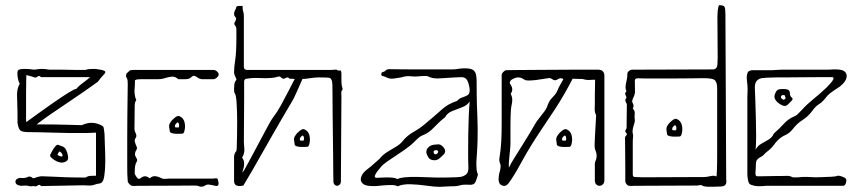

<svg xmlns="http://www.w3.org/2000/svg" viewBox="-20 -720 3321 744"><path d="M114 2Q109 0 103.5 1.5Q98 3 93 1Q85 -1 80 -1Q76 -1 71 -0.5Q66 0 61 0Q40 -3 40 -15Q39 -22 46.5 -27Q54 -32 67 -30Q80 -30 92 -36Q101 -36 107 -30Q108 -29 110 -29.5Q112 -30 113 -30Q131 -37 143 -37Q176 -36 194.5 -35Q213 -34 227.5 -33.5Q242 -33 260.5 -32.5Q279 -32 312 -32Q320 -38 330.5 -38.5Q341 -39 348 -39H352V-206Q340 -205 313.5 -204.5Q287 -204 254 -204.5Q221 -205 188 -206Q155 -207 129.5 -207.5Q104 -208 93 -208Q70 -208 61 -213Q52 -218 48 -243Q48 -293 47 -316.5Q46 -340 46 -352Q46 -363 48 -373Q50 -383 55 -393Q58 -396 55 -398Q52 -404 49.5 -415.5Q47 -427 47.5 -437.5Q48 -448 53 -450Q61 -453 75 -453Q88 -453 100 -451.5Q112 -450 113 -450Q133 -453 143 -453Q155 -453 171 -450Q189 -450 192 -450Q195 -450 198 -450Q201 -450 219 -450Q256 -449 275.5 -449Q295 -449 311 -449Q322 -453 338 -453H350Q355 -452 359.5 -451.5Q364 -451 369 -450Q377 -449 384.5 -445.5Q392 -442 384 -433Q377 -426 371 -418.5Q365 -411 359 -403Q337 -387 306 -365.5Q275 -344 240.5 -321Q206 -298 175 -276.5Q144 -255 122 -238Q193 -238 243 -236.5Q293 -235 297 -235Q314 -243 330.5 -244Q347 -245 365 -238Q370 -236 374.5 -233.5Q379 -231 381 -228L383 -217L385 -201Q385 -187 386.5 -155.5Q388 -124 388 -95Q388 -63 384 -37Q380 -11 366 -9Q356 -8 347 -4.5Q338 -1 328 -1Q318 -1 315 -1.5Q312 -2 301 -2L139 1Q133 -7 127 -2Q121 3 114 2ZM82 -247Q100 -260 129 -281Q158 -302 189 -323.5Q220 -345 244 -360Q268 -375 276 -376Q286 -388 304 -401Q322 -414 329 -421H139Q132 -429 126 -423.5Q120 -418 113 -420Q109 -422 98 -425Q87 -428 82 -429Q82 -423 81.5 -403Q81 -383 81 -356.5Q81 -330 81 -305Q81 -280 81 -263.5Q81 -247 82 -247ZM238 -96Q220 -83 194 -98Q187 -102 179.5 -108.5Q172 -115 175 -121Q177 -125 182 -134.5Q187 -144 193.5 -152Q200 -160 205 -159Q213 -156 222.5 -152.5Q232 -149 237 -137Q241 -130 243.5 -115.5Q246 -101 238 -96ZM221 -114Q223 -116 222 -120.5Q221 -125 219 -126Q218 -129 211 -133Q209 -133 206.5 -128Q204 -123 203 -122Q202 -121 204.5 -119Q207 -117 209 -116Q212 -115 215 -114Q218 -113 221 -114Z M754 3Q750 -1 729.5 -1Q709 -1 659 -0.5Q609 0 515 0Q509 0 503.5 0.5Q498 1 492 0Q488 0 481.5 -6.5Q475 -13 475 -18Q475 -22 474 -33.5Q473 -45 473 -79Q473 -113 473 -183Q473 -221 473.5 -273.5Q474 -326 475 -393Q475 -400 474.5 -407.5Q474 -415 469 -422Q468 -423 468.5 -428Q469 -433 471 -436Q478 -442 481.5 -445.5Q485 -449 495 -449H807Q815 -449 822 -442Q829 -435 827 -429Q826 -424 819.5 -418.5Q813 -413 807 -413H765Q756 -413 748 -418Q734 -428 729 -426Q724 -424 718 -418.5Q712 -413 694 -413H671Q659 -424 646.5 -423Q634 -422 620 -417.5Q606 -413 589 -413H525Q519 -413 513.5 -412.5Q508 -412 503 -409Q503 -390 501.5 -374.5Q500 -359 505 -340Q506 -337 507.5 -335Q509 -333 506 -329Q502 -322 502 -313Q502 -287 501.5 -266.5Q501 -246 501 -220Q501 -213 506 -203Q511 -193 506 -186Q500 -179 503 -169Q506 -159 509 -153Q513 -145 508 -138Q503 -131 503 -120Q505 -113 509.5 -106Q514 -99 509 -92Q505 -86 503.5 -75.5Q502 -65 502 -49Q502 -44 509.5 -33.5Q517 -23 524 -29Q534 -37 542 -37Q550 -37 560 -29Q571 -39 583.5 -37Q596 -35 609 -28Q615 -26 622 -27Q629 -28 636 -28H804Q809 -28 816 -29Q823 -30 824 -24Q827 -14 827 -9Q827 2 817 0.5Q807 -1 794.5 -4Q782 -7 773 0Q771 2 763.5 3Q756 4 754 3ZM686 -202Q682 -202 671 -201.5Q660 -201 650 -203Q640 -205 638 -210Q637 -218 635.5 -228Q634 -238 642 -248Q646 -255 658 -264.5Q670 -274 677 -269Q697 -260 697 -229Q697 -222 694.5 -212Q692 -202 686 -202ZM671 -226Q673 -226 673.5 -229Q674 -232 674 -234Q674 -242 670 -245Q668 -247 664.5 -243.5Q661 -240 660 -238Q658 -236 658 -233.5Q658 -231 658 -228Q659 -226 664.5 -226Q670 -226 671 -226Z M1286 0Q1281 0 1276.5 -4.5Q1272 -9 1272 -18Q1272 -19 1271.5 -43Q1271 -67 1271 -105.5Q1271 -144 1270 -188.5Q1269 -233 1269 -275Q1269 -317 1268.5 -349Q1268 -381 1268 -393Q1267 -418 1253.5 -419Q1240 -420 1215 -420Q1201 -420 1181.5 -417Q1162 -414 1152 -414Q1142 -392 1130 -364Q1118 -336 1107 -319Q1096 -301 1078 -270Q1060 -239 1038.5 -201.5Q1017 -164 995.5 -126Q974 -88 955 -55Q936 -22 923 -1Q923 -1 914 0.5Q905 2 896 -1.5Q887 -5 887 -20V-111Q887 -125 896 -135Q897 -136 897.5 -152Q898 -168 898.5 -193.5Q899 -219 899 -246Q899 -285 897 -318.5Q895 -352 890 -358Q888 -360 887.5 -365Q887 -370 887 -374Q887 -384 888 -393Q889 -402 896 -411Q897 -413 892 -422.5Q887 -432 887 -439Q887 -460 891.5 -488Q896 -516 896 -574V-605Q896 -616 890.5 -622Q885 -628 891 -636Q895 -643 895 -647Q895 -652 891 -655.5Q887 -659 887 -666Q887 -674 891 -680.5Q895 -687 896 -694Q899 -697 906 -697Q913 -697 920 -697Q920 -683 921.5 -678.5Q923 -674 924 -669.5Q925 -665 925 -651V-461Q925 -449 938 -449H1264Q1272 -449 1278 -450Q1284 -451 1286 -449Q1291 -445 1297 -447Q1303 -449 1303 -432V-410Q1303 -403 1303.5 -395.5Q1304 -388 1308 -374Q1302 -367 1302.5 -360Q1303 -353 1303 -346L1301 -18Q1301 -9 1296 -4.5Q1291 0 1286 0ZM919 -52Q921 -51 931.5 -70Q942 -89 957.5 -118Q973 -147 989.5 -178Q1006 -209 1019.5 -234Q1033 -259 1041 -269Q1053 -284 1068 -311Q1083 -338 1097.5 -366.5Q1112 -395 1122 -414Q1114 -415 1102 -415Q1098 -420 1094 -420Q1091 -420 1086.5 -417.5Q1082 -415 1079 -415Q1073 -415 1069 -420Q1065 -425 1058 -423Q1045 -419 1032.5 -418Q1020 -417 1009 -417Q999 -417 989.5 -417.5Q980 -418 970 -418Q954 -418 936 -415Q926 -414 926 -404Q926 -374 926 -334Q926 -294 925.5 -251.5Q925 -209 925 -171Q925 -164 926 -155.5Q927 -147 927 -139Q927 -132 925 -124.5Q923 -117 918 -109Q926 -100 926 -86Q926 -77 924.5 -71.5Q923 -66 919 -52ZM1170 -151Q1166 -151 1155 -150.5Q1144 -150 1134 -152Q1124 -154 1122 -159Q1121 -167 1119.5 -177Q1118 -187 1126 -197Q1130 -204 1142 -213.5Q1154 -223 1161 -218Q1181 -209 1181 -178Q1181 -171 1178.5 -161Q1176 -151 1170 -151ZM1155 -175Q1157 -175 1157.5 -178Q1158 -181 1158 -183Q1158 -191 1154 -194Q1152 -196 1148.5 -192.5Q1145 -189 1144 -187Q1142 -185 1142 -182.5Q1142 -180 1142 -177Q1143 -175 1148.5 -175Q1154 -175 1155 -175Z M1683 4Q1664 4 1633 -0.5Q1602 -5 1571 -6Q1540 -7 1521 2Q1513 -3 1496.5 -3Q1480 -3 1463.5 -1.5Q1447 0 1437 1H1424Q1399 1 1388.5 -6.5Q1378 -14 1378 -24Q1378 -46 1407 -67Q1418 -75 1428 -84.5Q1438 -94 1450 -104Q1463 -120 1480.5 -131Q1498 -142 1514.5 -151.5Q1531 -161 1540 -173Q1558 -195 1582 -208.5Q1606 -222 1625 -238Q1643 -253 1660.5 -268Q1678 -283 1696 -299Q1705 -307 1718 -314.5Q1731 -322 1751 -329Q1760 -339 1771.5 -342.5Q1783 -346 1791.5 -351Q1800 -356 1800 -370Q1800 -383 1793.5 -402Q1787 -421 1768 -421Q1764 -421 1743.5 -420Q1723 -419 1702.5 -417.5Q1682 -416 1676 -416Q1667 -416 1657.5 -417.5Q1648 -419 1639 -424Q1634 -426 1626 -425.5Q1618 -425 1610 -425Q1592 -423 1586.5 -423.5Q1581 -424 1562 -425Q1555 -425 1548.5 -423.5Q1542 -422 1534 -420Q1515 -417 1508.5 -416Q1502 -415 1498 -415Q1488 -415 1479 -419.5Q1470 -424 1461 -426Q1457 -427 1457.5 -433Q1458 -439 1461 -440Q1470 -442 1474.5 -447Q1479 -452 1489 -452Q1495 -452 1521.5 -451.5Q1548 -451 1584.5 -451Q1621 -451 1657 -451Q1693 -451 1718.5 -451Q1744 -451 1748 -452Q1776 -457 1795 -454.5Q1814 -452 1818 -444Q1823 -440 1825 -428Q1827 -416 1827 -404Q1827 -349 1828 -316Q1829 -283 1830 -261Q1831 -239 1831 -220Q1831 -201 1830.5 -175.5Q1830 -150 1827 -108Q1826 -101 1826 -94Q1826 -87 1826 -80Q1826 -70 1827 -61.5Q1828 -53 1832 -44Q1828 -27 1822.5 -15Q1817 -3 1801 -4Q1782 -5 1774 -4Q1766 -3 1761.5 -1.5Q1757 0 1749.5 1Q1742 2 1723 2Q1713 2 1703 3Q1693 4 1683 4ZM1520 -26Q1529 -31 1550 -33Q1571 -35 1595.5 -34.5Q1620 -34 1640.5 -33Q1661 -32 1670 -32Q1688 -32 1706.5 -32Q1725 -32 1743 -33Q1751 -33 1763.5 -34.5Q1776 -36 1786 -44Q1796 -52 1795 -72Q1794 -93 1794 -127Q1794 -161 1794.5 -199.5Q1795 -238 1796.5 -272Q1798 -306 1800 -327Q1791 -312 1771 -304.5Q1751 -297 1732 -289.5Q1713 -282 1705 -266Q1682 -248 1661.5 -226Q1641 -204 1614 -194Q1607 -191 1599 -183.5Q1591 -176 1584 -169Q1570 -155 1545.5 -138Q1521 -121 1498 -106Q1475 -91 1466 -83Q1463 -81 1455.5 -72.5Q1448 -64 1441 -54.5Q1434 -45 1432.5 -38Q1431 -31 1440 -31Q1447 -31 1463 -32Q1479 -33 1495.5 -32Q1512 -31 1520 -26ZM1664 -99Q1646 -99 1639 -111.5Q1632 -124 1632 -131Q1632 -143 1642.5 -151.5Q1653 -160 1672 -160Q1682 -162 1688.5 -158Q1695 -154 1701 -146Q1709 -135 1701 -123Q1694 -116 1684.5 -107.5Q1675 -99 1664 -99ZM1667 -122Q1674 -122 1677 -129Q1679 -131 1677 -135Q1673 -139 1670 -138Q1660 -138 1660 -131Q1660 -130 1661.5 -126Q1663 -122 1667 -122Z M2303 0Q2296 0 2290.5 -5.5Q2285 -11 2285 -21V-85Q2285 -90 2287 -94.5Q2289 -99 2290 -103Q2291 -107 2291.5 -110Q2292 -113 2292 -116Q2292 -127 2288 -135.5Q2284 -144 2284 -157Q2284 -165 2285 -182.5Q2286 -200 2287 -219.5Q2288 -239 2289 -254.5Q2290 -270 2290 -274Q2284 -285 2284.5 -297Q2285 -309 2285 -319Q2285 -326 2285 -347Q2285 -368 2286 -410Q2286 -412 2270 -410.5Q2254 -409 2241 -413Q2240 -414 2230.5 -414Q2221 -414 2212 -414.5Q2203 -415 2201 -415Q2200 -415 2199 -415Q2184 -386 2168 -358Q2152 -330 2131 -297.5Q2110 -265 2080 -221Q2034 -153 2002 -94Q1970 -35 1950 -9Q1939 5 1924 -2Q1912 -7 1912 -26Q1912 -31 1913 -39Q1914 -47 1915 -50Q1917 -55 1919 -66Q1921 -77 1919 -83Q1917 -87 1915.5 -94.5Q1914 -102 1915 -105Q1921 -143 1922.5 -174Q1924 -205 1924 -239V-429Q1924 -435 1930.5 -441.5Q1937 -448 1942 -448Q1944 -448 1969.5 -448.5Q1995 -449 2034 -449Q2073 -449 2117 -449.5Q2161 -450 2200.5 -450Q2240 -450 2266.5 -450Q2293 -450 2297 -450Q2322 -450 2322 -426V-22Q2322 -11 2316 -5.5Q2310 0 2303 0ZM1958 -164Q1958 -153 1956 -135Q1954 -117 1952.5 -99Q1951 -81 1952 -70Q1958 -84 1972.5 -107Q1987 -130 2003.5 -156.5Q2020 -183 2034 -206Q2048 -229 2055 -242Q2059 -249 2068.5 -261Q2078 -273 2087.5 -285.5Q2097 -298 2099 -304Q2107 -327 2114.5 -335.5Q2122 -344 2129.5 -352Q2137 -360 2145 -381Q2146 -382 2151.5 -392.5Q2157 -403 2163 -413Q2158 -417 2153 -417Q2149 -417 2145.5 -415Q2142 -413 2138 -411Q2134 -409 2132 -409Q2125 -409 2118.5 -414Q2112 -419 2104 -417Q2101 -417 2087.5 -414.5Q2074 -412 2057.5 -410Q2041 -408 2029 -408Q2016 -408 2013 -411Q2009 -413 2003 -416.5Q1997 -420 1988 -420Q1983 -420 1976.5 -418Q1970 -416 1962 -411Q1958 -408 1956 -403Q1954 -398 1958 -393Q1965 -383 1965 -373Q1965 -365 1959 -357Q1965 -344 1965 -333Q1965 -324 1963 -315.5Q1961 -307 1960 -297Q1959 -286 1958.5 -268.5Q1958 -251 1958 -230ZM2186 -151Q2182 -151 2171 -150.5Q2160 -150 2150 -152Q2140 -154 2138 -159Q2137 -167 2135.5 -177Q2134 -187 2142 -197Q2146 -204 2158 -213.5Q2170 -223 2177 -218Q2197 -209 2197 -178Q2197 -171 2194.5 -161Q2192 -151 2186 -151ZM2171 -175Q2173 -175 2173.5 -178Q2174 -181 2174 -183Q2174 -191 2170 -194Q2168 -196 2164.5 -192.5Q2161 -189 2160 -187Q2158 -185 2158 -182.5Q2158 -180 2158 -177Q2159 -175 2164.5 -175Q2170 -175 2171 -175Z M2765 3Q2761 3 2747.5 3.5Q2734 4 2720.5 3.5Q2707 3 2701 -1Q2697 -4 2691 -2.5Q2685 -1 2679 -1L2440 0Q2434 0 2429.5 0.5Q2425 1 2419 0Q2413 0 2408 -6Q2403 -12 2403 -19Q2403 -42 2403 -72Q2403 -102 2402.5 -132.5Q2402 -163 2402 -186Q2402 -191 2407 -195.5Q2412 -200 2405 -207Q2401 -212 2404.5 -216.5Q2408 -221 2408 -225Q2408 -248 2408.5 -271Q2409 -294 2409 -317Q2405 -323 2403.5 -329Q2402 -335 2408 -342Q2405 -348 2403 -354Q2401 -360 2408 -367Q2404 -372 2404 -381Q2404 -392 2407.5 -405.5Q2411 -419 2411 -431Q2410 -438 2415.5 -443.5Q2421 -449 2427 -450L2745 -451Q2759 -453 2760 -470Q2761 -487 2761 -496L2760 -654Q2760 -657 2760.5 -668.5Q2761 -680 2763 -690Q2765 -700 2767 -700Q2785 -700 2788 -692.5Q2791 -685 2791 -665L2794 -27Q2794 -23 2794.5 -18.5Q2795 -14 2794 -10Q2794 -8 2789.5 -2.5Q2785 3 2765 3ZM2471 -33 2710 -34Q2717 -34 2733 -37.5Q2749 -41 2756 -36Q2757 -35 2758 -58.5Q2759 -82 2759 -120Q2759 -158 2759 -203Q2759 -248 2759 -291Q2759 -334 2759 -365V-379Q2759 -397 2752 -407Q2745 -417 2710 -417Q2704 -417 2694.5 -417Q2685 -417 2663 -416.5Q2641 -416 2595.5 -416Q2550 -416 2472 -416Q2466 -416 2459.5 -416.5Q2453 -417 2446 -416Q2440 -414 2440 -407Q2440 -382 2440.5 -372.5Q2441 -363 2440 -359Q2439 -351 2433 -339Q2427 -327 2432 -320Q2438 -310 2432 -299Q2441 -291 2439.5 -279Q2438 -267 2440 -255Q2441 -251 2437.5 -240.5Q2434 -230 2432 -219.5Q2430 -209 2432 -203Q2434 -196 2433 -188.5Q2432 -181 2432 -174V-44Q2432 -34 2440 -34Q2448 -34 2456 -33.5Q2464 -33 2471 -33ZM2613 -191Q2609 -191 2598 -190.5Q2587 -190 2577 -192Q2567 -194 2565 -199Q2564 -207 2562.5 -217Q2561 -227 2569 -237Q2573 -244 2585 -253.5Q2597 -263 2604 -258Q2624 -249 2624 -218Q2624 -211 2621.5 -201Q2619 -191 2613 -191ZM2598 -215Q2600 -215 2600.5 -218Q2601 -221 2601 -223Q2601 -231 2597 -234Q2595 -236 2591.5 -232.5Q2588 -229 2587 -227Q2585 -225 2585 -222.5Q2585 -220 2585 -217Q2586 -215 2591.5 -215Q2597 -215 2598 -215Z M2904 0Q2889 -3 2884 -8Q2880 -13 2878 -24.5Q2876 -36 2876 -48V-344Q2876 -352 2876.5 -358.5Q2877 -365 2877 -372Q2877 -389 2874.5 -407Q2872 -425 2876.5 -437Q2881 -449 2900 -448Q2916 -448 2923 -448Q2930 -448 2939 -448Q2948 -448 2971 -448Q2980 -448 2989.5 -449Q2999 -450 3008 -450Q3022 -450 3051.5 -450Q3081 -450 3114.5 -450Q3148 -450 3174 -450Q3200 -450 3207 -451H3219Q3242 -451 3251.5 -444Q3261 -437 3261 -426Q3261 -406 3235 -385Q3225 -378 3211 -369Q3197 -360 3186 -349Q3168 -325 3154.5 -317Q3141 -309 3128 -291Q3112 -269 3090 -255Q3068 -241 3053 -221Q3039 -203 3021 -195.5Q3003 -188 2986 -168Q2979 -158 2971.5 -149.5Q2964 -141 2946 -127Q2938 -117 2929 -112.5Q2920 -108 2914.5 -102Q2909 -96 2909 -82Q2909 -69 2907.5 -53Q2906 -37 2914 -37Q2917 -37 2930 -37Q2943 -37 2960 -37.5Q2977 -38 2990.5 -38Q3004 -38 3008 -38Q3016 -38 3028.5 -38.5Q3041 -39 3049 -34Q3054 -32 3061 -32.5Q3068 -33 3075 -33Q3092 -35 3106.5 -34.5Q3121 -34 3138 -33Q3143 -33 3162 -33.5Q3181 -34 3200 -35Q3219 -36 3223 -38Q3227 -41 3241 -36.5Q3255 -32 3258 -27Q3261 -22 3258 -11Q3255 0 3246 0Q3242 0 3219.5 0Q3197 0 3164 0Q3131 0 3095 0Q3059 0 3026.5 0Q2994 0 2972.5 0Q2951 0 2948 0Q2921 3 2904 0ZM2908 -140Q2916 -155 2930 -163Q2944 -171 2958 -179Q2972 -187 2979 -203Q3000 -221 3017.5 -240.5Q3035 -260 3060 -270Q3067 -273 3074 -280.5Q3081 -288 3088 -295Q3107 -316 3133 -337Q3159 -358 3171 -370Q3174 -372 3182 -380Q3190 -388 3198.5 -397.5Q3207 -407 3209.5 -414Q3212 -421 3204 -421Q3184 -421 3148 -421Q3112 -421 3076.5 -420.5Q3041 -420 3020 -420Q3004 -420 2987 -420Q2970 -420 2953 -419Q2946 -419 2934 -417.5Q2922 -416 2913.5 -408Q2905 -400 2905 -380Q2906 -359 2907 -327Q2908 -295 2909 -260Q2910 -225 2910 -193Q2910 -161 2908 -140ZM3033 -315Q3023 -305 3008.5 -313Q2994 -321 2987 -330Q2981 -338 2981 -346Q2981 -354 2986.5 -363.5Q2992 -373 2999 -374Q3010 -376 3025.5 -374.5Q3041 -373 3041 -358Q3041 -347 3048 -342Q3055 -337 3047 -329ZM3020 -335 3024 -339Q3026 -341 3024 -342Q3022 -343 3022 -347Q3022 -351 3018 -351.5Q3014 -352 3011 -351Q3006 -349 3006 -343Q3006 -340 3008 -339Q3010 -337 3013.5 -334.5Q3017 -332 3020 -335Z"/></svg>

Font: Sankofa Display
Style: Regular
Weight: 400
Designer: Batsirai Madzonga
Foundry: Batsirai Madzonga
Version: Version 1.000; ttfautohint (v1.8.4.7-5d5b)